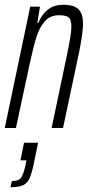

<svg xmlns="http://www.w3.org/2000/svg" viewBox="-22 -538 377 807"><path d="M105 -510H146L135 -442H139Q171 -518 244 -518Q288 -518 307.5 -499.5Q327 -481 327 -438Q327 -404 312 -326L243 0H195L260 -310Q268 -348 273 -378.5Q278 -409 278 -426Q278 -455 267 -464.5Q256 -474 226 -474Q188 -474 165.5 -447.5Q143 -421 130.5 -380.5Q118 -340 102 -266L45 0H-2ZM85 157 89 136H64L79 62H138L120 150Q111 193 101.5 213Q92 233 74 241Q56 249 22 249L28 223Q56 223 66 210Q76 197 85 157Z"/></svg>

Font: Saira Ultra Condensed Light
Style: Italic
Weight: 300
Width: 1
Italic angle: -12°
Designer: Hector Gatti with collaboration of the Omnibus-Type team
Foundry: Omnibus-Type
Version: Version 1.001; ttfautohint (v1.8)